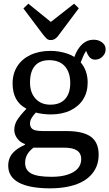

<svg xmlns="http://www.w3.org/2000/svg" viewBox="-20 -799 598 1049"><path d="M253.9 230Q196.8 230 153.8 221.9Q110.8 213.9 82.5 198.5Q54.2 183.1 39.6 160.2Q24.9 137.2 24.9 106Q24.9 81.1 34.4 60.5Q43.9 40 64.5 22.9Q85 5.9 116.2 -7.8V-12.2Q91.3 -20 74.7 -42Q58.1 -64 58.1 -88.9Q58.1 -115.7 71.5 -139.4Q85 -163.1 123 -203.1V-206.1Q85.9 -225.1 67.4 -259.5Q48.8 -293.9 48.8 -342.8Q48.8 -397 74.5 -437Q100.1 -477.1 147 -499Q193.8 -521 255.9 -521Q279.8 -521 303 -517.1Q326.2 -513.2 347.7 -506.1Q369.1 -499 386.2 -487.8Q402.3 -532.7 429.2 -557.4Q456.1 -582 490.2 -582Q510.3 -582 525.1 -575Q540 -567.9 548.6 -556.4Q557.1 -544.9 557.1 -528.8Q557.1 -506.8 540 -490Q522.9 -473.1 500 -473.1Q486.8 -473.1 476.8 -480Q466.8 -486.8 460 -500L450.2 -521Q441.4 -506.8 434.8 -492.4Q428.2 -478 420.9 -458Q439.9 -436 449.5 -408Q459 -379.9 459 -348.1Q459 -294.9 434.1 -255.9Q409.2 -216.8 364 -195.3Q318.8 -173.8 256.8 -173.8Q234.9 -173.8 211.4 -177Q188 -180.2 175.8 -184.1Q157.7 -164.1 150.9 -151.1Q144 -138.2 144 -124Q144 -109.9 151.1 -100.3Q158.2 -90.8 173.6 -86.9Q189 -83 213.9 -83H341.8Q433.6 -83 476.3 -52Q519 -21 519 45.9Q519 81.1 507.6 109.6Q496.1 138.2 474.1 160.6Q452.1 183.1 420.2 198.5Q388.2 213.9 345.9 221.9Q303.7 230 253.9 230ZM262.2 167Q313 167 349.6 155Q386.2 143.1 405 121.6Q423.8 100.1 423.8 69.8Q423.8 39.1 400.9 23.4Q377.9 7.8 331.1 7.8H163.1Q140.1 24.9 128.7 45.4Q117.2 65.9 117.2 90.8Q117.2 130.9 150.6 148.9Q184.1 167 262.2 167ZM254.9 -227.1Q308.1 -227.1 335.9 -258.1Q363.8 -289.1 363.8 -345.2Q363.8 -404.3 334 -437.3Q304.2 -470.2 249 -470.2Q197.3 -470.2 170.7 -439.2Q144 -408.2 144 -348.1Q144 -293 174.1 -260Q204.1 -227.1 254.9 -227.1ZM257.8 -580.1Q251 -580.1 244.9 -582Q238.8 -584 232.2 -590.6Q225.6 -597.2 216.8 -607.9L107.9 -752.9L134.8 -778.8L257.8 -679.2L384.8 -778.8L410.6 -753.9L296.9 -602.1Q288.1 -590.8 278.6 -585.4Q269 -580.1 257.8 -580.1Z"/></svg>

Font: Literata
Style: Regular
Weight: 400
Designer: Latin by Veronika Burian and Jose Scaglione. Greek by Irene Vlachou. Cyrillic by Vera Evstafieva.
Foundry: TypeTogether
Version: Version 3.002